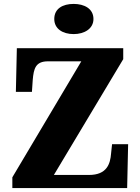

<svg xmlns="http://www.w3.org/2000/svg" viewBox="-20 -960 717 980"><path d="M356 -786C410 -786 457 -813 457 -863C457 -916 410 -940 356 -940C300 -940 257 -916 257 -863C257 -813 300 -786 356 -786ZM43 0H629L634 -224H552L547 -177C543 -124 526 -67 434 -67H255L609 -658V-714H66L61 -491H143L147 -551C152 -611 162 -647 225 -647H395L43 -55Z"/></svg>

Font: Noto Serif Ethiopic SemiCondensed Black
Style: Regular
Weight: 900
Width: 4
Designer: Monotype Design Team
Foundry: Monotype Imaging Inc.
Version: Version 2.102